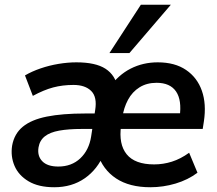

<svg xmlns="http://www.w3.org/2000/svg" viewBox="-20 -777 912 807"><path d="M208 10Q142 10 100 -15Q58 -40 41 -80Q24 -120 31 -165Q40 -215 76 -244.5Q112 -274 177 -287Q242 -300 338 -300H389L379 -235H323Q268 -235 229 -228Q190 -221 168.5 -204Q147 -187 142 -158Q136 -122 157.5 -99.5Q179 -77 225 -77Q281 -77 317.5 -111.5Q354 -146 363 -203L380 -314Q389 -369 363.5 -394.5Q338 -420 289 -420Q243 -420 203.5 -409.5Q164 -399 118 -374L85 -460Q114 -477 150.5 -489.5Q187 -502 226 -508.5Q265 -515 301 -515Q382 -515 423.5 -488Q465 -461 475 -408H439Q477 -462 529 -488.5Q581 -515 643 -515Q715 -515 762 -483Q809 -451 828.5 -395.5Q848 -340 837 -267L832 -235H472L482 -301H753L735 -285Q745 -356 720 -392.5Q695 -429 638 -429Q597 -429 566.5 -410Q536 -391 518 -357.5Q500 -324 494 -282L489 -249Q478 -171 512.5 -128.5Q547 -86 628 -86Q666 -86 702.5 -97.5Q739 -109 775 -135L810 -51Q770 -21 718 -5.5Q666 10 612 10Q524 10 468 -27Q412 -64 390 -132H418Q390 -65 336 -27.5Q282 10 208 10ZM440 -554 572 -757H698L524 -554Z"/></svg>

Font: Mulish ExtraLight
Style: Bold Italic
Weight: 700
Italic angle: -9°
Version: Version 3.603